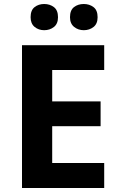

<svg xmlns="http://www.w3.org/2000/svg" viewBox="-20 -940 600 960"><path d="M501 0H90V-714H501V-590H241V-433H483V-309H241V-125H501ZM133 -854Q133 -889 153 -904.5Q173 -920 201 -920Q229 -920 249.5 -904.5Q270 -889 270 -854Q270 -821 249.5 -805Q229 -789 201 -789Q173 -789 153 -805.5Q133 -822 133 -854ZM330 -854Q330 -889 350 -904.5Q370 -920 399 -920Q427 -920 447.5 -904.5Q468 -889 468 -854Q468 -821 447.5 -805Q427 -789 399 -789Q371 -789 350.5 -805.5Q330 -822 330 -854Z"/></svg>

Font: Noto Sans Sundanese
Style: Bold
Weight: 700
Version: Version 2.003